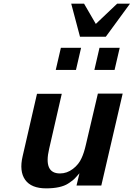

<svg xmlns="http://www.w3.org/2000/svg" viewBox="-20 -1010 727 1044"><path d="M687 -990.2 555.2 -810.1H415L367.2 -990.2H437L501 -879.9L617.2 -990.2ZM603 -629.9H493.2L521 -750H630.9ZM393.1 -629.9H283.2L311 -750H420.9ZM230 14.2H231Q149.9 14.2 116.9 -32.2Q84 -78.6 103 -160.2L181.2 -500H315.9L247.1 -200.2Q215.8 -66.9 306.2 -66.9Q344.2 -66.9 376.5 -91.6Q408.7 -116.2 423.8 -150.9Q437 -179.2 446.8 -222.2L512.2 -501H647L530.8 -1H396L412.1 -67.9Q408.2 -63.5 400.4 -54.7Q392.6 -45.9 390.6 -43.9Q388.7 -42 383.8 -36.9Q378.9 -31.7 375.2 -29.3Q371.6 -26.9 365.7 -22.5Q359.9 -18.1 351.1 -12.2Q310.5 14.2 230 14.2Z"/></svg>

Font: Perun
Style: Bold Italic
Weight: 700
Italic angle: -12°
Foundry: Copyright (c) Stefan Peev, Context Ltd, 2016
Version: Version 001.000